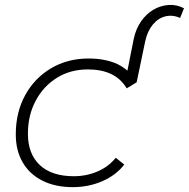

<svg xmlns="http://www.w3.org/2000/svg" viewBox="-20 -767 778 791"><path d="M280 4Q208 4 155 -22.5Q102 -49 73.5 -98Q45 -147 45 -213Q45 -304 83.5 -374.5Q122 -445 190 -485.5Q258 -526 345 -526Q415 -526 466 -502Q487 -491 505 -476L531 -607Q540 -649 561.5 -679.5Q583 -710 612 -727Q641 -744 674 -746.5Q707 -749 738 -733L722 -693Q691 -707 661 -699.5Q631 -692 609 -665Q587 -638 578 -596L543 -428L502 -403Q478 -443 438 -462Q398 -481 342 -481Q270 -481 214.5 -446.5Q159 -412 127 -352Q95 -292 95 -216Q95 -133 144 -87Q193 -41 284 -41Q336 -41 381.5 -60.5Q427 -80 457 -117L492 -89Q458 -45 401.5 -20.5Q345 4 280 4Z"/></svg>

Font: Montserrat Thin Light
Style: Italic
Weight: 300
Italic angle: -11.3°
Version: Version 9.000